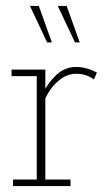

<svg xmlns="http://www.w3.org/2000/svg" viewBox="-20 -628 357 648"><path d="M24 0V-22H104V-371H19V-393H133V-310H123Q142 -349 170.5 -375.5Q199 -402 237 -402Q272 -402 307 -383L297 -360Q281 -371 267 -375Q253 -379 237 -379Q205 -379 177 -355Q149 -331 133 -296V-22H218V0ZM233 -485 175 -608H205L249 -485ZM139 -485 81 -608H111L155 -485Z"/></svg>

Font: Rokkitt Thin
Style: Regular
Weight: 250
Version: Version 3.103